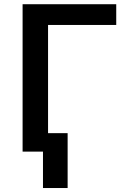

<svg xmlns="http://www.w3.org/2000/svg" viewBox="-20 -732 669 927"><path d="M541.2 -711.6V-611.5H212V0H89.1V-711.6ZM306.5 -89.1V175.8H187.5V-89.1Z"/></svg>

Font: Interface Medium
Style: Regular
Weight: 500
Designer: Rasmus Andersson
Foundry: rsms
Version: Version 1.8